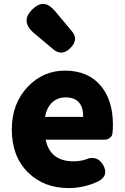

<svg xmlns="http://www.w3.org/2000/svg" viewBox="-20 -942 636 976"><path d="M329 14Q203 14 123 -65Q40 -146 40 -284Q40 -417 123 -503Q201 -583 310 -583Q429 -583 494 -504Q554 -430 554 -308Q554 -281 551 -260Q549 -249 537.5 -240.5Q526 -232 511 -232H379H212Q235 -122 354 -122Q385 -122 415 -131Q443 -144 466.5 -136.5Q490 -129 505 -102Q533 -51 483 -22Q410 14 329 14ZM209 -348H306H403Q403 -447 313 -447Q274 -447 247 -423Q218 -397 209 -348ZM250 -692 188 -744 151 -775Q83 -834 144 -894Q176 -925 204 -922Q232 -919 261 -884L344 -785Q382 -742 338 -698Q294 -654 250 -692Z"/></svg>

Font: GenSenRounded TW H
Style: Regular
Weight: 900
Version: Version 1.501;PS 1;hotconv 16.6.51;makeotf.lib2.5.65220